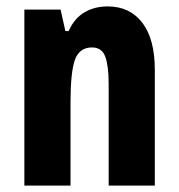

<svg xmlns="http://www.w3.org/2000/svg" viewBox="-20 -579 558 599"><path d="M316 -559Q385 -559 424 -508Q463 -457 463 -361V0H319V-317Q319 -373 308.5 -402Q298 -431 267 -431Q228 -431 214 -393Q200 -355 200 -259V0H56V-549H169L184 -482H194Q212 -522 243.5 -540.5Q275 -559 316 -559Z"/></svg>

Font: Noto Sans Malayalam ExtraCondensed ExtraBold
Style: Regular
Weight: 800
Width: 2
Designer: Jelle Bosma - Monotype Design Team
Foundry: Monotype Imaging Inc.
Version: Version 2.104; ttfautohint (v1.8.4.7-5d5b)